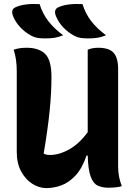

<svg xmlns="http://www.w3.org/2000/svg" viewBox="-20 -955 690 985"><path d="M183 -934Q199 -884 228 -846.5Q257 -809 304 -774Q279 -764 259 -761Q239 -758 214 -758Q189 -758 173 -760.5Q157 -763 140 -772Q109 -789 85 -814Q61 -839 48 -870Q33 -905 58 -917Q81 -928 112.5 -932Q144 -936 183 -934ZM403 -934Q419 -884 448 -846.5Q477 -809 524 -774Q499 -764 479 -761Q459 -758 434 -758Q409 -758 393 -760.5Q377 -763 360 -772Q329 -789 305 -814Q281 -839 268 -870Q253 -905 278 -917Q301 -928 332.5 -932Q364 -936 403 -934ZM218 10Q181 10 146 -12Q111 -34 88.5 -75.5Q66 -117 66 -175V-590Q66 -653 50 -700Q68 -706 83.5 -708Q99 -710 117 -710Q179 -710 211.5 -678.5Q244 -647 244 -560Q244 -478 234.5 -384.5Q225 -291 204 -167Q217 -160 236 -160Q284 -160 335.5 -189Q387 -218 430 -277V-700Q441 -705 455.5 -707.5Q470 -710 483 -710Q540 -710 563 -684Q586 -658 586 -601V-101Q586 -47 605 0Q593 4 574.5 6Q556 8 536 8Q504 8 481 -3Q458 -14 445 -49.5Q432 -85 430 -157H424Q401 -90 367 -54Q333 -18 294.5 -4Q256 10 218 10Z"/></svg>

Font: Recursive Sn Csl St XBd
Style: Regular
Weight: 800
Version: Version 1.085;hotconv 1.1.0;makeotfexe 2.6.0; ttfautohint (v